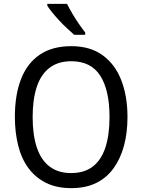

<svg xmlns="http://www.w3.org/2000/svg" viewBox="-20 -964 736 994"><path d="M640 -358Q640 -277 622 -210Q604 -143 568 -93Q532 -43 477.5 -16.5Q423 10 349 10Q273 10 218 -17.5Q163 -45 127 -94Q91 -143 74 -211Q57 -279 57 -359Q57 -473 89 -555Q121 -637 186 -681Q251 -725 349 -725Q447 -725 511.5 -678Q576 -631 608 -548.5Q640 -466 640 -358ZM149 -358Q149 -266 170.5 -201Q192 -136 236.5 -102Q281 -68 348 -68Q416 -68 460 -101.5Q504 -135 525.5 -200Q547 -265 547 -358Q547 -497 499 -572Q451 -647 349 -647Q281 -647 236.5 -613Q192 -579 170.5 -514.5Q149 -450 149 -358ZM327 -944Q338 -922 354 -894.5Q370 -867 388 -841Q406 -815 421 -796V-784H364Q348 -798 327.5 -817Q307 -836 287 -857.5Q267 -879 250.5 -899.5Q234 -920 225 -934V-944Z"/></svg>

Font: Noto Sans SemiCondensed
Style: Regular
Weight: 400
Width: 4
Version: Version 2.013